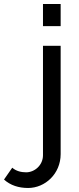

<svg xmlns="http://www.w3.org/2000/svg" viewBox="-135 -750 395 956"><path d="M5 186C89 186 167 116 167 17V-522H79V23C79 72 38 108 -5 108C-29 108 -55 102 -74 85L-115 144C-83 173 -42 186 5 186ZM167 -620V-730H79V-620Z"/></svg>

Font: Raleway Med
Style: Regular
Weight: 500
Designer: Matt McInerney, Pablo Impallari, Rodrigo Fuenzalida
Foundry: Matt McInerney, Pablo Impallari, Rodrigo Fuenzalida
Version: Version 3.00 July 28, 2015